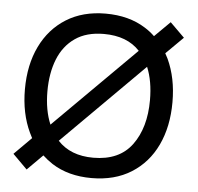

<svg xmlns="http://www.w3.org/2000/svg" viewBox="-45 -601 683 663"><g transform="rotate(5 296.0 -270.0)"><path d="M70 5 20 -45 79.5 -104.5Q75 -113.5 70.5 -122.5Q40 -187 40 -270.5Q40 -355.5 71 -419.5Q102 -483.5 159.2 -519.2Q216.5 -555 295.5 -555Q376.5 -555 434 -518.5Q452.5 -507 468 -492L521.5 -545L571.5 -495.5L512 -436.5Q517 -427.5 521.5 -418.5Q551.5 -354 551.5 -270.5Q551.5 -185.5 521 -121.2Q490.5 -57 433 -21Q375.5 15 295.5 15Q215 15 158 -21.5Q139.5 -33.5 123.5 -48.5ZM420 -437Q376 -484.5 295.5 -484.5Q235 -484.5 195.8 -457.2Q156.5 -430 137.2 -381.8Q118 -333.5 118 -270.5Q118 -205 138.5 -156.5ZM295.5 -55.5Q385.5 -55.5 429.5 -115.2Q473.5 -175 473.5 -270.5Q473.5 -336.5 453.5 -384.5L172 -103.5Q216.5 -55.5 295.5 -55.5Z"/></g></svg>

Font: Cns Manrope
Style: Regular
Weight: 400
Designer: Mikhail Sharanda
Foundry: Mikhail Sharanda
Version: Version 4.504